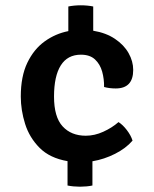

<svg xmlns="http://www.w3.org/2000/svg" viewBox="-20 -679 580 725"><path d="M282 26Q270.5 26 257.5 24.8Q244.5 23.5 235 21.5V-70.5Q168 -82 129.5 -120.8Q91 -159.5 74.8 -211.2Q58.5 -263 58.5 -314.5Q58.5 -390.5 83.2 -442Q108 -493.5 148.8 -522.8Q189.5 -552 238 -561.5V-654.5Q247.5 -656.5 260.2 -657.8Q273 -659 285 -659Q297 -659 310 -657.8Q323 -656.5 332 -654.5V-563Q380.5 -555 414.2 -532.2Q448 -509.5 465.5 -478.5Q483 -447.5 483 -415Q483 -345 417 -345Q393 -345 373 -350.5Q373.5 -380.5 365.8 -408.5Q358 -436.5 338.8 -454.5Q319.5 -472.5 285.5 -472.5Q235 -472.5 209.5 -432Q184 -391.5 184 -314.5Q184 -237 216.5 -201.8Q249 -166.5 304 -166.5Q337 -166.5 370 -181.5Q403 -196.5 427.5 -218Q443.5 -208 459 -187.8Q474.5 -167.5 480.5 -148Q455.5 -119 414.5 -98.2Q373.5 -77.5 329 -70V21.5Q320 23.5 306.8 24.8Q293.5 26 282 26Z"/></svg>

Font: Signika Negative SC SemiBold
Style: Regular
Weight: 600
Designer: Anna Giedryś
Foundry: Anna Giedryś
Version: Version 2.000; ttfautohint (v1.8.3) -l 8 -r 50 -G 200 -x 9 -